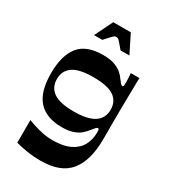

<svg xmlns="http://www.w3.org/2000/svg" viewBox="-217 -800 978 1109"><g transform="rotate(30 272.5 -245.5)"><path d="M238 206Q190 206 146.5 199Q103 192 70 183V32Q88 39 115 47.5Q142 56 173 62.5Q204 69 236 69Q310 69 355 46.5Q400 24 420 -14Q440 -52 440 -97Q440 -109 439 -116Q438 -123 431 -123Q426 -123 419.5 -116Q413 -109 400 -93Q389 -78 371 -61.5Q353 -45 323 -34Q293 -23 247 -23Q143 -23 90.5 -81Q38 -139 38 -262Q38 -381 87 -442.5Q136 -504 247 -504Q294 -504 324 -493Q354 -482 372.5 -466Q391 -450 401 -434Q414 -417 420 -410.5Q426 -404 431 -404Q438 -404 439 -411.5Q440 -419 440 -435Q440 -445 439 -461Q438 -477 437 -493H494Q493 -436 492 -380Q491 -324 490.5 -275Q490 -226 490 -189Q490 -166 490 -149Q490 -132 490 -117Q490 -102 490 -84Q490 59 430.5 132.5Q371 206 238 206ZM262 -136Q323 -136 363 -149Q403 -162 422.5 -188Q442 -214 442 -251Q442 -307 400 -336Q358 -365 262 -365Q167 -365 125.5 -335Q84 -305 84 -251Q84 -196 125.5 -166Q167 -136 262 -136ZM143 -577 202 -697H319L379 -577H320Q297 -604 287 -615.5Q277 -627 272.5 -629.5Q268 -632 261 -632Q254 -632 249 -629.5Q244 -627 233.5 -615.5Q223 -604 198 -577Z"/></g></svg>

Font: Ojuju
Style: Bold
Weight: 700
Designer: Chisaokwu Joboson, Mirko Velimirovic
Foundry: Udi Foundry
Version: Version 1.000